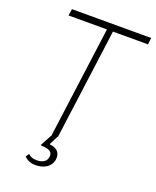

<svg xmlns="http://www.w3.org/2000/svg" viewBox="-166 -818 902 1113"><g transform="rotate(20 285.0 -262.0)"><path d="M81 -723 75 -682H312L221 0H223L182 76C182 78 182 81 188 81C235 83 256 95 252 126C248 154 227 170 188 170C160 170 146 162 135 150L121 172C140 189 160 199 191 199C241 199 285 175 292 128C296 95 284 62 227 57L256 0H258L349 -682H565L570 -723Z"/></g></svg>

Font: United Sans Thin
Style: Italic
Weight: 100
Italic angle: -8°
Designer: Pablo Impallari, Rodrigo Fuenzalida (Modified by Dan O. Williams)
Version: Version 1.000;PS 001.000;hotconv 1.0.88;makeotf.lib2.5.64775